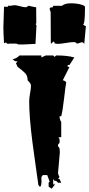

<svg xmlns="http://www.w3.org/2000/svg" viewBox="-64 -1070 532 1144"><path d="M420.9 -817.9 397.5 -810.1Q392.6 -810.1 389.4 -814.7Q386.2 -819.3 373.3 -819.3Q360.4 -819.3 328.4 -814Q296.4 -808.6 282 -808.6Q267.6 -808.6 260.7 -812Q260.7 -818.8 259.5 -820.1Q258.3 -821.3 252.4 -821.3Q251 -820.3 248.5 -816.9Q243.7 -810.1 238.8 -810.1L237.8 -998L231 -1018.1L239.3 -1026.9L246.6 -1025.4Q251 -1025.9 253.4 -1035.6H305.7Q322.3 -1050.3 356.9 -1050.3Q391.6 -1050.3 417 -1043.5Q442.4 -1036.6 442.4 -1028.3Q442.4 -924.3 430.7 -924.3Q441.4 -914.6 447.8 -914.6L438 -808.6L429.7 -817.9ZM-5.9 -1035.2 22.5 -1039.1Q32.2 -1039.1 54.9 -1033Q77.6 -1026.9 87.2 -1026.9Q96.7 -1026.9 99.6 -1031.2Q102.5 -1035.6 106.9 -1035.6L146 -1026.9L151.4 -1028.3L152.3 -931.2Q149.9 -931.2 149.9 -929.2V-924.8Q149.9 -923.3 149.4 -922.4Q153.3 -922.4 153.3 -919.4L147.5 -808.6L78.6 -805.2H49.8Q40 -805.2 34.7 -810.1H-10.7L-12.7 -808.6Q-17.1 -810.1 -20.5 -810.1H-22.9Q-24.4 -816.4 -29.8 -816.4L-40 -812Q-43.9 -875.5 -43.9 -907.2L-40 -1030.3L-23.9 -1029.3Q-17.6 -1029.3 -16.4 -1030.3Q-15.1 -1031.2 -15.1 -1037.6Q-12.2 -1035.2 -5.9 -1035.2ZM261.7 22 261.2 31.7 244.1 54.2 226.1 42.5Q225.6 29.8 225.6 22.2Q225.6 14.6 232.4 13.7L217.3 -26.9H191.4L182.6 -15.1V3.4Q182.6 8.3 191.4 25.9L182.6 8.8V16.1Q182.6 42.5 172.9 42.5L164.6 31.7Q160.2 -0.5 148.2 -85Q136.2 -169.4 129.4 -221.7Q109.9 -372.1 109.9 -467.3Q109.9 -483.4 115.2 -514.4Q120.6 -545.4 120.6 -555.4Q120.6 -565.4 117.9 -570.6Q115.2 -575.7 108.6 -582.8Q102.1 -589.8 100.6 -591.8Q100.6 -619.6 85 -634.8Q66.4 -653.8 41 -671.4L31.2 -692.9L41 -704.6H34.2Q22 -704.6 12.7 -716.8H5.9Q33.7 -719.2 52.2 -739.7H182.6V-727.5Q207 -739.7 208.5 -739.7H252.9L261.2 -731L270.5 -739.7Q338.9 -739.7 378.9 -727.5L350.1 -683.1H339.4V-671.4H350.1L310.1 -591.8Q321.8 -589.8 330.6 -580.1Q326.2 -556.6 317.9 -483.6Q309.6 -410.6 300.8 -377.4H290.5Q292.5 -353.5 300.8 -343.8V-252.4H283.7Q291.5 -248 291.5 -226.6L290.5 -219.2L281.7 -208V-196.3Q292.5 -196.3 292.5 -162.1L281.7 -38.6Q281.7 -32.7 290.5 -15.1L281.7 -3.9H290.5L300.8 18.6H281.7L270.5 7.8H261.2L252.9 -3.9V29.3Q260.3 29.3 261.7 22Z"/></svg>

Font: Butcherman Caps
Style: Regular
Weight: 400
Version: Version 001.003